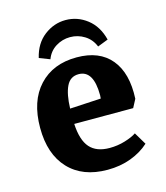

<svg xmlns="http://www.w3.org/2000/svg" viewBox="-106 -763 742 859"><g transform="rotate(-15 265.5 -334.0)"><path d="M43 -245Q43 -369 107.5 -438.5Q172 -508 282 -508Q387 -508 440.5 -443.5Q494 -379 488 -261L468 -223H195Q199 -147 229.5 -112.5Q260 -78 321 -78Q358 -78 392.5 -88.5Q427 -99 446 -112L480 -55Q445 -23 395.5 -4.5Q346 14 287 14Q172 14 107.5 -54.5Q43 -123 43 -245ZM339 -302Q340 -307 340 -317Q340 -433 271 -433Q232 -433 214.5 -396.5Q197 -360 195 -294ZM277 -603Q241 -603 210.5 -584Q180 -565 167 -530L118 -549Q133 -613 178 -647.5Q223 -682 277 -682Q332 -682 376.5 -647.5Q421 -613 437 -549L388 -530Q374 -565 343.5 -584Q313 -603 277 -603Z"/></g></svg>

Font: Andada Pro ExtraBold
Style: Regular
Weight: 800
Designer: Carolina Giovagnoli
Foundry: Huerta Tipografica
Version: Version 3.005; ttfautohint (v1.8.4)